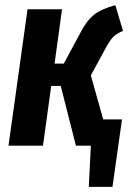

<svg xmlns="http://www.w3.org/2000/svg" viewBox="-20 -566 518 746"><path d="M381 -102H454L417 160H325L333 0H275L216 -232H179L147 0H13L87 -530H221L192 -319H228L292 -438Q316 -485 344.5 -508Q373 -531 428 -546L458 -446Q431 -435 417.5 -420Q404 -405 384 -367L333 -273Z"/></svg>

Font: Fira Sans Extra Condensed SemiBold
Style: Italic
Weight: 600
Width: 3
Italic angle: -8°
Designer: Carrois Corporate & Edenspiekermann AG
Foundry: Carrois Corporate GbR & Edenspiekermann AG
Version: Version 4.203